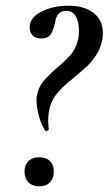

<svg xmlns="http://www.w3.org/2000/svg" viewBox="-20 -645 381 674"><path d="M109 -306Q114 -337 130.5 -357.5Q147 -378 179 -406Q213 -434 231.5 -457Q250 -480 256 -517Q257 -524 257 -539Q257 -569 246 -588Q235 -607 212 -607Q179 -607 173 -565Q168 -541 158.5 -525.5Q149 -510 124 -510Q105 -510 94.5 -521Q84 -532 84 -548Q84 -583 125 -604Q166 -625 220 -625Q275 -625 308 -600Q341 -575 341 -529Q341 -514 339 -505Q333 -475 317.5 -451.5Q302 -428 287.5 -414.5Q273 -401 239 -372Q194 -337 175 -310.5Q156 -284 151 -249Q149 -233 149 -222Q149 -214 151 -192Q152 -188 145.5 -185.5Q139 -183 138 -187Q122 -213 114 -248.5Q106 -284 109 -306ZM66 -43Q66 -66 80 -79.5Q94 -93 118 -93Q142 -93 155.5 -79.5Q169 -66 169 -43Q169 -19 155.5 -5Q142 9 118 9Q94 9 80 -5Q66 -19 66 -43Z"/></svg>

Font: Cormorant Garamond SemiBold
Style: Italic
Weight: 600
Italic angle: -10°
Designer: Christian Thalmann (Catharsis Fonts)
Foundry: Catharsis Fonts
Version: Version 4.000